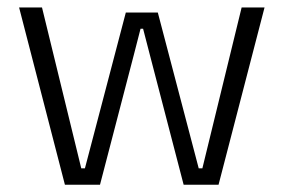

<svg xmlns="http://www.w3.org/2000/svg" viewBox="-20 -508 780 528"><path d="M158.5 0 32.5 -487.5H95.5L203.5 -45H213.5L326 -473.5H414L526.5 -45H536.5L644.5 -487.5H707.5L581 0H485L392 -357.5L373.5 -429H366.5L348 -357L255 0Z"/></svg>

Font: Anek Telugu Light
Style: Regular
Weight: 300
Version: Version 1.003